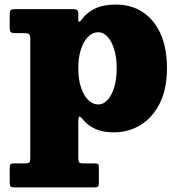

<svg xmlns="http://www.w3.org/2000/svg" viewBox="-20 -560 776 840"><path d="M322.5 -261Q322.5 -308 334 -343.5Q345.5 -379 365.2 -399Q385 -419 410.5 -419Q432.5 -419 450.8 -399Q469 -379 479.8 -343.5Q490.5 -308 490.5 -261Q490.5 -214 479.8 -178.5Q469 -143 450.8 -123Q432.5 -103 410.5 -103Q385 -103 365.2 -123Q345.5 -143 334 -178.5Q322.5 -214 322.5 -261ZM22.5 -441Q22.5 -423.5 27 -419.2Q31.5 -415 50 -415H85Q102 -415 107.2 -410.8Q112.5 -406.5 112.5 -389V128.5Q112.5 145.5 108.5 150.2Q104.5 155 88 155H41Q29 155 25.8 158.8Q22.5 162.5 22.5 174V238Q22.5 252 26.2 256Q30 260 45 260H388Q403.5 260 408 257Q412.5 254 412.5 239V171Q412.5 160.5 408.8 157.8Q405 155 395 155H347Q330 155 326.2 150Q322.5 145 322.5 129V-13Q322.5 -50 327.2 -50.2Q332 -50.5 343 -37Q364 -11 397 4Q430 19 478.5 19Q543 19 595.5 -13.5Q648 -46 679.2 -108.5Q710.5 -171 710.5 -261Q710.5 -351 682 -413.2Q653.5 -475.5 603.2 -507.8Q553 -540 488.5 -540Q433 -540 397 -523.2Q361 -506.5 339 -477Q331 -465.5 326.8 -464.8Q322.5 -464 322.5 -475V-502Q322.5 -513.5 316.5 -516.8Q310.5 -520 300 -520H47Q32.5 -520 27.5 -516.5Q22.5 -513 22.5 -497.5Z"/></svg>

Font: Besley Black
Style: Regular
Weight: 900
Designer: Owen Earl
Foundry: indestructible type*
Version: Version 2.001